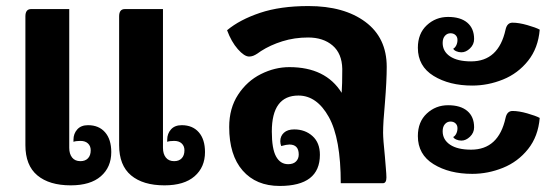

<svg xmlns="http://www.w3.org/2000/svg" viewBox="-20 -606 1850 635"><path d="M64 -126V-552Q64 -576 83 -576H209V-117Q209 -97 218.5 -85Q228 -73 246 -73Q262 -73 271 -82.5Q280 -92 280 -109Q280 -123 271 -131.5Q262 -140 246 -140Q231 -140 223 -137V-144Q223 -164 235.5 -178Q248 -192 271 -192Q307 -192 327.5 -168.5Q348 -145 348 -103Q348 -53 313.5 -23Q279 7 214 7Q143 7 103.5 -26Q64 -59 64 -126ZM374 -126V-552Q374 -576 393 -576H519V-117Q519 -97 528.5 -85Q538 -73 556 -73Q572 -73 581 -82.5Q590 -92 590 -109Q590 -123 581 -131.5Q572 -140 556 -140Q541 -140 533 -137V-144Q533 -164 545.5 -178Q558 -192 581 -192Q617 -192 637.5 -168.5Q658 -145 658 -103Q658 -53 623.5 -23Q589 7 524 7Q453 7 413.5 -26Q374 -59 374 -126Z M1253 -265Q1247 -201 1247 -167Q1247 -146 1253 -88Q1254 -74 1256 -51.5Q1258 -29 1258 -19Q1258 0 1246 0H1107Q1107 -148 1067.5 -219Q1028 -290 967 -290Q879 -290 879 -171Q879 -114 893 -88.5Q907 -63 933 -63Q950 -63 959 -72Q968 -81 968 -95Q968 -128 937 -128Q928 -128 910 -123Q907 -131 907 -139Q907 -156 919 -167Q931 -178 953 -178Q989 -178 1013.5 -156Q1038 -134 1038 -94Q1038 9 905 9Q827 9 782.5 -42Q738 -93 738 -186Q738 -248 767.5 -293Q797 -338 843 -361Q889 -384 937 -384Q1057 -384 1110 -299Q1112 -325 1112 -378Q1111 -429 1080 -455.5Q1049 -482 999 -482Q954 -482 914 -469.5Q874 -457 843 -437Q839 -434 831.5 -429Q824 -424 817.5 -421.5Q811 -419 804 -419Q788 -419 766.5 -443.5Q745 -468 731 -506Q773 -541 840 -563.5Q907 -586 1000 -586Q1118 -586 1188.5 -533.5Q1259 -481 1259 -385Q1259 -339 1253 -265Z M1362 -448Q1362 -495 1391.5 -522.5Q1421 -550 1462 -550Q1503 -550 1525.5 -531Q1548 -512 1548 -477Q1548 -459 1534.5 -446Q1521 -433 1506 -433Q1497 -433 1489 -436.5Q1481 -440 1479 -445Q1485 -448 1489 -456Q1493 -464 1493 -474Q1493 -484 1486.5 -490Q1480 -496 1470 -496Q1459 -496 1451.5 -487.5Q1444 -479 1444 -464Q1444 -436 1468.5 -419.5Q1493 -403 1538 -403Q1629 -403 1652 -508Q1657 -531 1675 -531Q1696 -531 1724 -523Q1752 -515 1765 -508Q1760 -447 1726.5 -405Q1693 -363 1643.5 -343Q1594 -323 1542 -323Q1466 -323 1414 -355Q1362 -387 1362 -448ZM1362 -156Q1362 -203 1391.5 -230.5Q1421 -258 1462 -258Q1503 -258 1525.5 -239Q1548 -220 1548 -185Q1548 -167 1534.5 -154Q1521 -141 1506 -141Q1497 -141 1489 -144.5Q1481 -148 1479 -153Q1485 -156 1489 -164Q1493 -172 1493 -182Q1493 -192 1486.5 -198Q1480 -204 1470 -204Q1459 -204 1451.5 -195.5Q1444 -187 1444 -172Q1444 -144 1468.5 -127.5Q1493 -111 1538 -111Q1629 -111 1652 -216Q1657 -239 1675 -239Q1696 -239 1724 -231Q1752 -223 1765 -216Q1760 -155 1726.5 -113Q1693 -71 1643.5 -51Q1594 -31 1542 -31Q1466 -31 1414 -63Q1362 -95 1362 -156Z"/></svg>

Font: Krub
Style: Bold
Weight: 700
Version: Version 1.000; ttfautohint (v1.6)